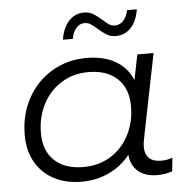

<svg xmlns="http://www.w3.org/2000/svg" viewBox="-52 -780 822 836"><g transform="rotate(-5 359.0 -361.5)"><path d="M674 -65 668 -6Q638 5 602 5Q549 5 518.5 -21.5Q488 -48 484 -94Q447 -47 392 -21Q337 5 271 5Q204 5 152 -22Q100 -49 71 -99.5Q42 -150 42 -218Q42 -307 80.5 -378Q119 -449 187 -489.5Q255 -530 339 -530Q414 -530 465 -500.5Q516 -471 539 -416L561 -526H632L557 -152Q554 -136 554 -122Q554 -90 572 -73Q590 -56 624 -56Q652 -56 674 -65ZM514 -304Q514 -381 468.5 -424.5Q423 -468 341 -468Q276 -468 224 -436Q172 -404 142.5 -347.5Q113 -291 113 -221Q113 -144 158.5 -101Q204 -58 286 -58Q351 -58 403 -89.5Q455 -121 484.5 -177.5Q514 -234 514 -304ZM399 -652Q382 -667 370 -674.5Q358 -682 344 -682Q322 -682 307 -664.5Q292 -647 287 -618H244Q252 -670 279 -699Q306 -728 345 -728Q367 -728 383.5 -718.5Q400 -709 422 -690Q438 -675 449.5 -667.5Q461 -660 475 -660Q497 -660 512.5 -677Q528 -694 533 -722H576Q568 -671 541.5 -642.5Q515 -614 475 -614Q453 -614 436 -624Q419 -634 399 -652Z"/></g></svg>

Font: Montserrat Alternates
Style: Italic
Weight: 400
Italic angle: -11.3°
Designer: Julieta Ulanovsky
Foundry: Julieta Ulanovsky
Version: Version 7.200